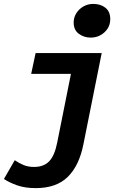

<svg xmlns="http://www.w3.org/2000/svg" viewBox="-44 -768 664 984"><path d="M138.6 196.1Q83.2 196.1 42.5 181.4Q1.8 166.6 -23.8 149.2L31.6 53.1Q53.6 68.3 77.3 78Q101 87.6 130.4 87.6Q180.2 87.6 208.1 58.6Q236 29.5 249 -36.5L319.6 -389.4H115.8L138.5 -496.1H477.2L383 -26.1Q361.5 81 303.3 138.5Q245.1 196.1 138.6 196.1ZM420.2 -575.3Q386.9 -575.3 360.2 -594.7Q333.5 -614.1 333.5 -653Q333.5 -678.3 347 -700Q360.5 -721.7 383.3 -734.8Q406.1 -747.9 433.5 -747.9Q472 -747.9 496.5 -728.1Q521.1 -708.3 521.1 -670.2Q521.1 -629.8 491.5 -602.6Q462 -575.3 420.2 -575.3Z"/></svg>

Font: SourceCodeVF
Style: Italic
Weight: 200
Italic angle: -11°
Monospace: yes
Designer: Paul D. Hunt, Teo Tuominen
Foundry: Adobe
Version: Version 1.026;hotconv 1.1.0;makeotfexe 2.6.0